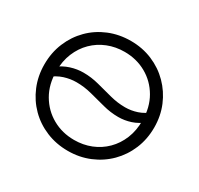

<svg xmlns="http://www.w3.org/2000/svg" viewBox="-154 -902 1144 1105"><g transform="rotate(30 418.0 -350.0)"><path d="M102.5 -294V-361.5Q146.5 -394 188.5 -407.2Q230.5 -420.5 272.5 -420.5Q324.5 -420.5 375.8 -407Q427 -393.5 477.8 -380.2Q528.5 -367 578 -367Q618.5 -367 657.5 -380Q696.5 -393 736 -425.5V-358Q695 -325.5 654.2 -312.2Q613.5 -299 572 -299Q521 -299 470 -312.5Q419 -326 368 -339.2Q317 -352.5 265.5 -352.5Q225 -352.5 184.8 -339.8Q144.5 -327 102.5 -294ZM418 15Q340.5 15 273.8 -12.8Q207 -40.5 157.8 -90Q108.5 -139.5 80.8 -206Q53 -272.5 53 -350Q53 -428 80.8 -494.5Q108.5 -561 157.8 -610.5Q207 -660 273.8 -687.5Q340.5 -715 418 -715Q495 -715 561.5 -687Q628 -659 677.5 -609Q727 -559 754.8 -492.8Q782.5 -426.5 782.5 -350Q782.5 -272.5 754.8 -206Q727 -139.5 677.5 -90Q628 -40.5 561.5 -12.8Q495 15 418 15ZM418 -57.5Q477.5 -57.5 529.5 -78.2Q581.5 -99 620.5 -137.8Q659.5 -176.5 681.5 -230.2Q703.5 -284 703.5 -350Q703.5 -438 665.2 -503.8Q627 -569.5 562.2 -606Q497.5 -642.5 418 -642.5Q358.5 -642.5 306.5 -621.8Q254.5 -601 215.5 -562.5Q176.5 -524 154.2 -470.2Q132 -416.5 132 -350Q132 -262 170.5 -196.2Q209 -130.5 273.8 -94Q338.5 -57.5 418 -57.5Z"/></g></svg>

Font: Geologica Cursive ExtraLight
Style: Regular
Weight: 250
Designer: Sindre Bremnes, Frode Helland
Foundry: Monokrom Skriftforlag AS
Version: Version 1.010;gftools[0.9.28]